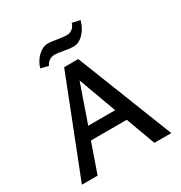

<svg xmlns="http://www.w3.org/2000/svg" viewBox="-198 -1003 1074 1142"><g transform="rotate(-30 339.0 -432.0)"><path d="M216 -710 163 -723Q177 -769 209 -799Q241 -829 277 -829Q298 -829 335 -822Q343 -821 364 -818Q385 -815 400 -815Q421 -815 437.5 -827.5Q454 -840 461 -864L515 -852Q501 -800 469 -768Q437 -736 400 -736Q376 -736 334 -744Q299 -751 277 -751Q257 -751 240.5 -740Q224 -729 216 -710ZM456 -201H210L140 0H32L290 -658H387L646 0H530ZM425 -285 330 -544 240 -285Z"/></g></svg>

Font: Ysabeau SC Semibold
Style: Regular
Weight: 600
Designer: Christian Thalmann (Catharsis Fonts)
Version: Version 0.003